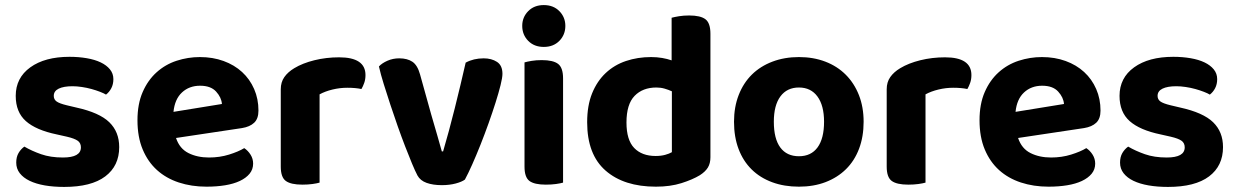

<svg xmlns="http://www.w3.org/2000/svg" viewBox="-20 -721 4875 757"><path d="M450 -141Q450 -67 395 -25.5Q340 16 233 16Q191 16 156.5 10Q122 4 97 -8Q72 -20 58 -38Q44 -56 44 -80Q44 -102 53 -117.5Q62 -133 76 -143Q105 -126 142 -113Q179 -100 228 -100Q299 -100 299 -140Q299 -157 286.5 -166Q274 -175 244 -182L204 -191Q122 -208 82 -243.5Q42 -279 42 -343Q42 -414 99.5 -455.5Q157 -497 254 -497Q290 -497 322 -491.5Q354 -486 377 -475Q400 -464 413.5 -447.5Q427 -431 427 -409Q427 -389 419 -373.5Q411 -358 398 -348Q390 -353 374.5 -359Q359 -365 341 -370Q323 -375 303 -378Q283 -381 266 -381Q231 -381 211.5 -371.5Q192 -362 192 -343Q192 -329 203 -321Q214 -313 243 -306L281 -297Q372 -277 411 -239Q450 -201 450 -141Z M674 -177Q688 -135 723 -117.5Q758 -100 804 -100Q846 -100 883 -111.5Q920 -123 943 -137Q958 -127 968 -111Q978 -95 978 -76Q978 -53 964 -36Q950 -19 925.5 -7.5Q901 4 867.5 9.5Q834 15 794 15Q735 15 685 -1.5Q635 -18 599 -50.5Q563 -83 542.5 -132Q522 -181 522 -247Q522 -311 542.5 -358Q563 -405 597.5 -436Q632 -467 676.5 -481.5Q721 -496 768 -496Q819 -496 861.5 -480.5Q904 -465 934.5 -437Q965 -409 982 -370Q999 -331 999 -285Q999 -253 982 -237Q965 -221 934 -216ZM769 -383Q726 -383 697.5 -356.5Q669 -330 664 -280L855 -311Q853 -337 832 -360Q811 -383 769 -383Z M1240 -1Q1230 2 1212 4.5Q1194 7 1172 7Q1127 7 1107 -7.5Q1087 -22 1087 -64V-369Q1087 -397 1101 -417Q1115 -437 1140 -452Q1173 -472 1219.5 -483.5Q1266 -495 1317 -495Q1421 -495 1421 -425Q1421 -408 1416 -394Q1411 -380 1405 -370Q1382 -375 1349 -375Q1320 -375 1291 -368Q1262 -361 1240 -349Z M1887 -491Q1918 -491 1939.5 -477Q1961 -463 1961 -430Q1961 -415 1953.5 -385Q1946 -355 1934 -317Q1922 -279 1906.5 -235.5Q1891 -192 1874.5 -150.5Q1858 -109 1842 -73Q1826 -37 1813 -13Q1801 -4 1776.5 2.5Q1752 9 1722 9Q1687 9 1662 0Q1637 -9 1626 -29Q1617 -46 1604.5 -76Q1592 -106 1577.5 -143.5Q1563 -181 1548 -223.5Q1533 -266 1519 -308.5Q1505 -351 1493 -389.5Q1481 -428 1474 -459Q1486 -472 1507.5 -481.5Q1529 -491 1554 -491Q1586 -491 1606 -477.5Q1626 -464 1636 -428L1680 -270Q1692 -228 1704 -187.5Q1716 -147 1722 -124H1727Q1750 -202 1773 -294Q1796 -386 1816 -474Q1847 -491 1887 -491Z M2200 -1Q2190 2 2172 4.5Q2154 7 2132 7Q2087 7 2067.5 -7.5Q2048 -22 2048 -64V-475Q2058 -478 2076 -481Q2094 -484 2116 -484Q2161 -484 2180.5 -469Q2200 -454 2200 -412ZM2039 -619Q2039 -653 2062.5 -677Q2086 -701 2124 -701Q2162 -701 2185.5 -677Q2209 -653 2209 -619Q2209 -584 2185.5 -560Q2162 -536 2124 -536Q2086 -536 2062.5 -560Q2039 -584 2039 -619Z M2547 -496Q2570 -496 2590.5 -492.5Q2611 -489 2628 -483V-651Q2639 -654 2657 -657Q2675 -660 2697 -660Q2742 -660 2761.5 -645Q2781 -630 2781 -588V-101Q2781 -77 2771 -60.5Q2761 -44 2739 -30Q2711 -13 2667 1Q2623 15 2566 15Q2440 15 2367.5 -48.5Q2295 -112 2295 -239Q2295 -305 2314.5 -353Q2334 -401 2368 -433Q2402 -465 2448 -480.5Q2494 -496 2547 -496ZM2629 -361Q2616 -367 2600.5 -371.5Q2585 -376 2568 -376Q2514 -376 2482 -343Q2450 -310 2450 -238Q2450 -169 2480.5 -137.5Q2511 -106 2565 -106Q2586 -106 2602.5 -110.5Q2619 -115 2629 -121Z M3385 -241Q3385 -182 3367 -134.5Q3349 -87 3315.5 -54Q3282 -21 3235 -3Q3188 15 3130 15Q3072 15 3024.5 -2.5Q2977 -20 2943.5 -53Q2910 -86 2892 -133.5Q2874 -181 2874 -241Q2874 -299 2892.5 -346.5Q2911 -394 2944.5 -427Q2978 -460 3025.5 -478Q3073 -496 3130 -496Q3187 -496 3234 -478Q3281 -460 3314.5 -426.5Q3348 -393 3366.5 -346Q3385 -299 3385 -241ZM3130 -376Q3083 -376 3057 -341Q3031 -306 3031 -241Q3031 -174 3056.5 -139.5Q3082 -105 3130 -105Q3178 -105 3203.5 -140Q3229 -175 3229 -241Q3229 -305 3203 -340.5Q3177 -376 3130 -376Z M3629 -1Q3619 2 3601 4.5Q3583 7 3561 7Q3516 7 3496 -7.5Q3476 -22 3476 -64V-369Q3476 -397 3490 -417Q3504 -437 3529 -452Q3562 -472 3608.5 -483.5Q3655 -495 3706 -495Q3810 -495 3810 -425Q3810 -408 3805 -394Q3800 -380 3794 -370Q3771 -375 3738 -375Q3709 -375 3680 -368Q3651 -361 3629 -349Z M3994 -177Q4008 -135 4043 -117.5Q4078 -100 4124 -100Q4166 -100 4203 -111.5Q4240 -123 4263 -137Q4278 -127 4288 -111Q4298 -95 4298 -76Q4298 -53 4284 -36Q4270 -19 4245.5 -7.5Q4221 4 4187.5 9.5Q4154 15 4114 15Q4055 15 4005 -1.5Q3955 -18 3919 -50.5Q3883 -83 3862.5 -132Q3842 -181 3842 -247Q3842 -311 3862.5 -358Q3883 -405 3917.5 -436Q3952 -467 3996.5 -481.5Q4041 -496 4088 -496Q4139 -496 4181.5 -480.5Q4224 -465 4254.5 -437Q4285 -409 4302 -370Q4319 -331 4319 -285Q4319 -253 4302 -237Q4285 -221 4254 -216ZM4089 -383Q4046 -383 4017.5 -356.5Q3989 -330 3984 -280L4175 -311Q4173 -337 4152 -360Q4131 -383 4089 -383Z M4802 -141Q4802 -67 4747 -25.5Q4692 16 4585 16Q4543 16 4508.5 10Q4474 4 4449 -8Q4424 -20 4410 -38Q4396 -56 4396 -80Q4396 -102 4405 -117.5Q4414 -133 4428 -143Q4457 -126 4494 -113Q4531 -100 4580 -100Q4651 -100 4651 -140Q4651 -157 4638.5 -166Q4626 -175 4596 -182L4556 -191Q4474 -208 4434 -243.5Q4394 -279 4394 -343Q4394 -414 4451.5 -455.5Q4509 -497 4606 -497Q4642 -497 4674 -491.5Q4706 -486 4729 -475Q4752 -464 4765.5 -447.5Q4779 -431 4779 -409Q4779 -389 4771 -373.5Q4763 -358 4750 -348Q4742 -353 4726.5 -359Q4711 -365 4693 -370Q4675 -375 4655 -378Q4635 -381 4618 -381Q4583 -381 4563.5 -371.5Q4544 -362 4544 -343Q4544 -329 4555 -321Q4566 -313 4595 -306L4633 -297Q4724 -277 4763 -239Q4802 -201 4802 -141Z"/></svg>

Font: Baloo 2
Style: Bold
Weight: 700
Designer: Sarang Kulkarni and Ek Type
Foundry: Ek Type
Version: Version 1.640;hotconv 1.0.111;makeotfexe 2.5.65597; ttfautoh